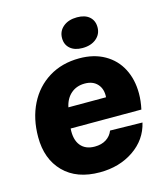

<svg xmlns="http://www.w3.org/2000/svg" viewBox="-112 -833 815 931"><g transform="rotate(-15 295.5 -367.5)"><path d="M29 -232Q29 -325 65 -397Q101 -469 167 -509.5Q233 -550 320 -550Q393 -550 446.5 -519.5Q500 -489 528 -435Q556 -381 556 -311Q556 -273 547 -232H192Q188 -177 212 -147Q236 -117 283 -117Q317 -117 340.5 -132Q364 -147 374 -173L536 -170Q517 -88 445 -39Q373 10 275 10Q159 10 94 -56Q29 -122 29 -232ZM397 -334Q400 -375 377.5 -400Q355 -425 314 -425Q273 -425 245 -401Q217 -377 208 -334ZM265 -666Q265 -701 291.5 -723Q318 -745 361 -745Q401 -745 423 -725.5Q445 -706 445 -673Q445 -638 418.5 -616Q392 -594 349 -594Q310 -594 287.5 -613.5Q265 -633 265 -666Z"/></g></svg>

Font: Mona Sans ExtraBold
Style: Italic
Weight: 800
Italic angle: -11.7°
Designer: Deni Anggara
Foundry: GitHub
Version: Version 2.000